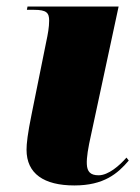

<svg xmlns="http://www.w3.org/2000/svg" viewBox="-20 -556 428 586"><path d="M207 10C297 10 339 -26 373 -66L366 -75C345 -51 311 -21 281 -21C256 -21 246 -32 245 -55C244 -75 249 -105 258 -145L342 -536H64L62 -526H84C122 -526 130 -517 130 -493C130 -473 126 -451 121 -428L77 -210C64 -147 61 -117 61 -99C61 -26 114 10 207 10Z"/></svg>

Font: Noto Serif Display Black
Style: Italic
Weight: 900
Italic angle: -12°
Designer: Monotype Design Team
Foundry: Monotype Imaging Inc.
Version: Version 2.009